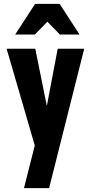

<svg xmlns="http://www.w3.org/2000/svg" viewBox="-20 -760 466 985"><path d="M103 205 178 -91 202 -120 276 -510H412L232 205ZM167 16 14 -510H161L252 -59ZM58 -583 160 -740H286L388 -583H287L173 -700H273L159 -583Z"/></svg>

Font: Instrument Sans Condensed
Style: Bold
Weight: 700
Width: 3
Designer: Rodrigo Fuenzalida
Foundry: fragTYPE
Version: Version 1.000;gftools[0.9.28]